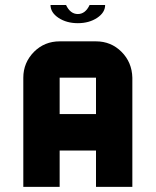

<svg xmlns="http://www.w3.org/2000/svg" viewBox="-20 -728 606 748"><path d="M495.6 0H354V-141.6H212.4V0H70.8V-425.3Q70.8 -483.9 112.8 -526.4Q153.8 -566.9 212.4 -566.9H354Q412.6 -566.9 453.4 -526.1Q494.1 -485.4 495.6 -425.3ZM354 -283.7V-425.3H212.4V-283.7ZM329.1 -708.5H389.6Q389.6 -679.2 358.4 -658.4Q327.1 -637.7 283.2 -637.7Q239.3 -637.7 208 -658.4Q176.8 -679.2 176.8 -708.5H237.3Q253.9 -673.3 283.2 -673.3Q312.5 -673.3 329.1 -708.5Z"/></svg>

Font: Blazma
Style: Regular
Weight: 400
Designer: GGBotNet
Version: 1.00